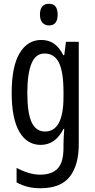

<svg xmlns="http://www.w3.org/2000/svg" viewBox="-20 -759 502 1019"><path d="M199 -547Q237 -547 265.5 -528Q294 -509 316 -466H321L330 -537H398V6Q398 118 350 179Q302 240 195 240Q158 240 127.5 232.5Q97 225 68 209V132Q136 168 193 168Q255 168 286 135.5Q317 103 317 25V9Q317 -8 318 -29.5Q319 -51 321 -75H317Q274 10 196 10Q123 10 82.5 -60Q42 -130 42 -266Q42 -406 84 -476.5Q126 -547 199 -547ZM216 -475Q169 -475 147 -421.5Q125 -368 125 -265Q125 -159 148 -110Q171 -61 219 -61Q317 -61 317 -245V-270Q317 -377 293 -426Q269 -475 216 -475ZM240 -739Q286 -739 286 -681Q286 -624 240 -624Q218 -624 205 -639Q192 -654 192 -681Q192 -739 240 -739Z"/></svg>

Font: Noto Sans Oriya ExtCond
Style: Regular
Weight: 400
Width: 2
Designer: Amélie Bonet and Sol Matas
Foundry: Google LLC
Version: Version 2.006; ttfautohint (v1.8.4.7-5d5b)